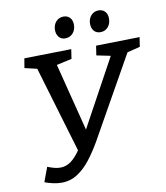

<svg xmlns="http://www.w3.org/2000/svg" viewBox="-96 -963 915 1057"><g transform="rotate(-10 362.0 -434.5)"><path d="M69 -4 99 -85Q120 -77 137 -72.5Q154 -68 170 -68Q203 -68 230 -88Q257 -108 282 -145L139 -626L70 -642L79 -695L342 -700L334 -647L249 -628L345 -250L550 -626L472 -642L480 -695L724 -700L716 -647L644 -629L389 -176Q358 -122 324.5 -79Q291 -36 251.5 -10.5Q212 15 163 15Q121 15 69 -4ZM320 -764Q298 -764 285 -779.5Q272 -795 272 -819Q272 -847 288.5 -865.5Q305 -884 331 -884Q353 -884 366.5 -869.5Q380 -855 380 -830Q380 -801 363 -782.5Q346 -764 320 -764ZM517 -764Q494 -764 481 -779.5Q468 -795 468 -819Q468 -847 484.5 -865.5Q501 -884 527 -884Q549 -884 562.5 -869.5Q576 -855 576 -830Q576 -801 559.5 -782.5Q543 -764 517 -764Z"/></g></svg>

Font: Bitter Medium
Style: Italic
Weight: 500
Italic angle: -9°
Designer: Sol Matas, and Bitter project Authors
Foundry: Sol Matas
Version: Version 2.001